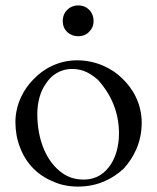

<svg xmlns="http://www.w3.org/2000/svg" viewBox="-20 -677 580 710"><path d="M37 -225C37 -192 43 -160 54 -132C76 -73 119 -29 176 -6C204 7 235 13 269 13C343 13 398 -17 438 -54C474 -94 504 -150 504 -223C504 -294 471 -350 432 -387C395 -424 335 -454 265 -454C196 -454 140 -422 104 -384C68 -348 37 -292 37 -225ZM118 -255C118 -298 129 -340 150 -368C168 -397 201 -422 247 -422C290 -422 317 -403 342 -382C384 -336 420 -270 420 -184C420 -138 409 -98 389 -68C369 -38 339 -13 289 -13C259 -13 233 -21 212 -36C153 -76 118 -158 118 -255ZM269 -657C237 -657 212 -633 212 -599C212 -565 238 -543 269 -543C285 -543 301 -549 310 -560C319 -568 326 -582 326 -599C326 -633 302 -657 269 -657Z"/></svg>

Font: fbb
Style: Regular
Weight: 400
Designer: David J. Perry, Michael Sharpe
Version: Version 1.045